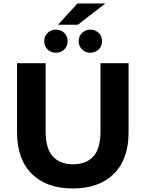

<svg xmlns="http://www.w3.org/2000/svg" viewBox="-20 -1059 828 1091"><path d="M393.8 11.8Q244.9 11.8 160.9 -71Q76.9 -153.8 76.9 -308.4V-700H239.3V-313.6Q239.3 -214.2 280.4 -169.9Q321.5 -125.5 395.2 -125.5Q469.3 -125.5 510.2 -169.9Q551.1 -214.2 551.1 -313.6V-700H710.7V-308.4Q710.7 -153.8 626.7 -71Q542.7 11.8 393.8 11.8ZM493.4 -759.3Q465.8 -759.3 446.4 -777.7Q427.1 -796.2 427.1 -824.8Q427.1 -853.7 446.4 -872.2Q465.8 -890.7 493.4 -890.7Q520.9 -890.7 540.3 -872.2Q559.7 -853.7 559.7 -824.8Q559.7 -796.2 540.3 -777.7Q520.9 -759.3 493.4 -759.3ZM297.7 -759.3Q270.1 -759.3 250.7 -777.7Q231.4 -796.2 231.4 -824.8Q231.4 -853.7 250.7 -872.2Q270.1 -890.7 297.7 -890.7Q325.8 -890.7 344.9 -872.2Q363.9 -853.7 363.9 -824.8Q363.9 -796.2 344.9 -777.7Q325.8 -759.3 297.7 -759.3ZM309.5 -918.3 420 -1039.2H578.8L422.1 -918.3Z"/></svg>

Font: Montserrat Thin
Style: Regular
Weight: 100
Designer: Julieta Ulanovsky
Foundry: Julieta Ulanovsky
Version: Version 9.000